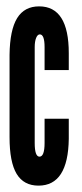

<svg xmlns="http://www.w3.org/2000/svg" viewBox="-20 -575 259 603"><path d="M101 8Q194 8 196 -139V-202H120V-126Q120 -83 104 -83Q89 -83 89 -126V-427Q89 -445 93.5 -456Q98 -467 105 -467Q120 -467 120 -427V-355H196V-408Q196 -555 103 -555Q56.5 -555 33.8 -518Q11 -481 10 -403V-144Q10 -66 32.2 -29Q54.5 8 101 8Z"/></svg>

Font: League Gothic Condensed
Style: Regular
Weight: 400
Width: 3
Designer: The League of Moveable Type
Version: Version 1.600; ttfautohint (v1.8.3)